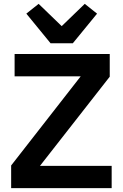

<svg xmlns="http://www.w3.org/2000/svg" viewBox="-20 -979 639 999"><path d="M561 0H38V-118L400 -582H56V-698H551V-580L188 -116H561ZM243 -754 117 -908 181 -959 301 -843 421 -959 485 -908 359 -754Z"/></svg>

Font: Plexus Sans SemiBold
Style: Regular
Weight: 600
Version: Version 2.001;PS 002.001;hotconv 1.0.70;makeotf.lib2.5.58329